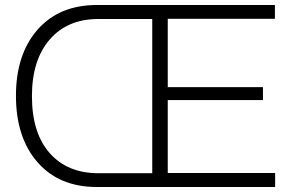

<svg xmlns="http://www.w3.org/2000/svg" viewBox="-20 -749 1174 769"><path d="M368.2 0Q216.8 0 130.4 -99.1Q43.9 -198.2 43.9 -365.2Q43.9 -531.7 130.6 -630.4Q217.3 -729 368.2 -729H1081.1V-673.8H651.9V-399.9H1033.2V-348.1H651.9V-56.2H1082V0ZM107.9 -363.8Q107.9 -216.3 179.2 -135.7Q250.5 -55.2 374 -55.2H589.8V-672.9H374Q250 -672.9 179 -590.6Q107.9 -508.3 107.9 -363.8Z"/></svg>

Font: Lumene Sans Light
Style: Regular
Weight: 300
Designer: Deni Anggara
Version: Version 1.003;Glyphs 3.1.2 (3151)